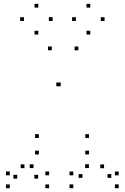

<svg xmlns="http://www.w3.org/2000/svg" viewBox="-20 -986 660 1016"><path d="M240 10V-10H220V10ZM240 -58.5V-78.5H220V-58.5ZM157.3 -96.6V-116.6H137.3V-96.6ZM181.8 -40.8V-60.8H161.8V-40.8ZM298 -529.5V-549.5H278V-529.5ZM301.4 -529.5V-549.5H281.4V-529.5ZM416.2 -44.8V-64.8H396.2V-44.8ZM450.6 -96.8V-116.8H430.6V-96.8ZM367.9 -58.2V-78.2H347.9V-58.2ZM367.9 9.8V-10.2H347.9V9.8ZM608.2 9.8V-10.2H588.2V9.8ZM608.2 -58.2V-78.2H588.2V-58.2ZM530.6 -95.9V-115.9H510.6V-95.9ZM568.8 -44.8V-64.8H548.8V-44.8ZM394.7 -720V-740H374.7V-720ZM254 -720V-740H234V-720ZM70.9 -40.8V-60.8H50.9V-40.8ZM109.4 -96.2V-116.2H89.4V-96.2ZM31.8 -58.5V-78.5H11.8V-58.5ZM31.8 10V-10H11.8V10ZM451.2 -168.7V-188.7H431.2V-168.7ZM451.2 -256V-276H431.2V-256ZM185.5 -256V-276H165.5V-256ZM185.5 -168.7V-188.7H165.5V-168.7ZM258.5 -875.1V-895.1H238.5V-875.1ZM182.8 -945.8V-965.8H162.8V-945.8ZM106.7 -875.1V-895.1H86.7V-875.1ZM182.8 -803.2V-823.2H162.8V-803.2ZM533.3 -875.1V-895.1H513.3V-875.1ZM457.7 -945.8V-965.8H437.7V-945.8ZM381.5 -875.1V-895.1H361.5V-875.1ZM457.7 -803.2V-823.2H437.7V-803.2Z"/></svg>

Font: Monaspace Xenon Dots Var
Style: Regular
Weight: 400
Designer: Riley Cran and the Lettermatic Team
Version: Version 1.100 (Monaspace Xenon Dots)